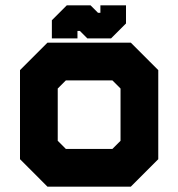

<svg xmlns="http://www.w3.org/2000/svg" viewBox="-20 -700 668 720"><path d="M158 0 55 -103V-437L158 -540H470.5L573.5 -437V-103L470.5 0ZM198 -71H436.5L502 -141V-403L436.5 -470H194L127.5 -403V-141ZM198 -71 127.5 -141V-403L194 -470H436.5L502 -403V-141L436.5 -71ZM227 -141.5H401.5L432 -172V-368L401.5 -398.5H227L196.5 -368V-172ZM174.5 -556V-624L230.5 -680H319.5L347.5 -652H356.5V-680H452.5V-612L396.5 -556H307.5L279.5 -584H270.5V-556ZM224 -591H223.5V-601L256.5 -637H297.5L329.5 -600H373.5L406.5 -636V-646H407V-636L373.5 -600H329.5L297.5 -637H256.5L224 -601Z"/></svg>

Font: Tourney Thin Black
Style: Regular
Weight: 900
Version: Version 1.015